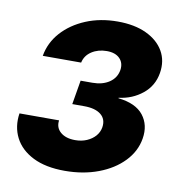

<svg xmlns="http://www.w3.org/2000/svg" viewBox="-67 -611 649 681"><g transform="rotate(10 257.0 -270.0)"><path d="M209.5 7.3Q140.6 7.3 95 -15.6Q49.3 -38.6 29.3 -77.9Q9.3 -117.2 16.6 -165.5H159.2Q155.3 -139.2 174.3 -122.8Q193.4 -106.4 227.1 -106.4Q250.5 -106.4 269 -114.5Q287.6 -122.6 299.6 -136.2Q311.5 -149.9 314.5 -167.5Q319.3 -197.3 298.8 -213.9Q278.3 -230.5 238.3 -230.5H195.3L210 -317.4H252.4Q288.6 -317.4 313 -333.7Q337.4 -350.1 342.3 -378.9Q346.2 -404.8 330.3 -420.9Q314.5 -437 283.7 -437Q252.4 -437 229.2 -421.9Q206.1 -406.7 200.7 -380.9H62.5Q70.8 -429.2 104.2 -466.6Q137.7 -503.9 189.2 -525.4Q240.7 -546.9 303.7 -546.9Q364.3 -546.9 407 -526.9Q449.7 -506.8 469.7 -472.2Q489.7 -437.5 482.4 -393.1Q474.6 -345.7 438.2 -316.4Q401.9 -287.1 353.5 -281.2L353 -279.3Q416 -272.5 443.4 -237.8Q470.7 -203.1 462.4 -153.3Q454.6 -106.4 419.7 -70.1Q384.8 -33.7 330.3 -13.2Q275.9 7.3 209.5 7.3Z"/></g></svg>

Font: Inter 18pt
Style: Bold Italic
Weight: 700
Italic angle: -9.3988°
Designer: Rasmus Andersson
Foundry: rsms
Version: Version 4.001;git-66647c0bb